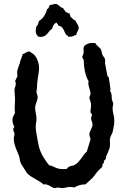

<svg xmlns="http://www.w3.org/2000/svg" viewBox="-20 -923 645 984"><path d="M565.9 -303.2Q565.9 -290.5 563 -274.4Q560.1 -258.3 557.1 -246.1Q554.7 -237.8 550 -230Q545.4 -222.2 543.9 -213.9Q542.5 -206.5 543.2 -199Q543.9 -191.4 543.9 -184.1Q543.9 -167 537.6 -152.8Q531.2 -138.7 524.9 -123Q522.5 -119.1 522.9 -115Q523.4 -110.8 521 -106.9Q518.6 -103 517.1 -102.3Q515.6 -101.6 514.4 -100.8Q513.2 -100.1 512.7 -97.9Q512.2 -95.7 512.2 -89.8V-87.9Q506.8 -85 505.1 -79.6Q503.4 -74.2 504.9 -68.8Q494.6 -59.1 484.6 -49.1Q474.6 -39.1 466.8 -26.9Q457 -12.7 443.8 -1.5Q430.7 9.8 418 22H416Q400.4 22 387 26.1Q373.5 30.3 359.9 38.1Q351.1 35.2 340.8 35.2Q329.6 35.2 318.4 38.1Q307.1 41 295.9 41Q290.5 41 285.9 39.6Q281.2 38.1 275.9 38.1Q272 38.1 269 39.6Q266.1 41 262.2 41Q254.9 41 248.8 37.6Q242.7 34.2 235.8 30Q229 25.9 220.9 23.2Q212.9 20.5 202.1 22Q194.8 14.2 184.1 7.8Q173.3 1.5 161.6 -5.1Q149.9 -11.7 138.4 -19Q127 -26.4 118.2 -36.1Q117.2 -37.6 112.3 -45.2Q107.4 -52.7 101.8 -61.5Q96.2 -70.3 91.3 -78.1Q86.4 -85.9 85.9 -87.9Q82 -97.2 81.1 -107.2Q80.1 -117.2 76.2 -127Q71.8 -138.2 67.4 -148.4Q63 -158.7 59.3 -168.9Q55.7 -179.2 53.2 -189.9Q50.8 -200.7 50.8 -213.9Q50.8 -219.2 52.5 -224.9Q54.2 -230.5 54.2 -235.8Q54.2 -242.2 51 -248Q47.9 -253.9 47.9 -259.8Q47.9 -267.6 54.2 -272Q49.3 -280.3 46.6 -289.3Q43.9 -298.3 43.9 -308.1Q43.9 -320.3 48.6 -327.9Q53.2 -335.4 57.1 -346.2Q56.2 -351.6 55.7 -356.7Q55.2 -361.8 55.2 -367.2Q55.2 -379.9 56.2 -392.1Q57.1 -404.3 57.1 -417Q57.1 -427.7 55.7 -438.5Q54.2 -449.2 54.2 -460Q54.2 -469.2 57.6 -477.5Q61 -485.8 61 -495.1Q61 -502.9 57.1 -506.8L69.8 -533.2Q68.8 -537.6 68.4 -542.5Q67.9 -547.4 67.9 -551.8Q67.9 -558.1 70.3 -566.7Q72.8 -575.2 75.7 -583.5Q78.6 -591.8 81.1 -598.1Q83.5 -604.5 83 -606.9Q85.9 -616.7 89.8 -626Q93.8 -635.3 96.2 -646Q104.5 -647.5 112.5 -653.3Q120.6 -659.2 128.9 -659.2Q130.9 -659.2 134 -657.5Q137.2 -655.8 140.4 -653.6Q143.6 -651.4 146.2 -649.2Q148.9 -647 150.9 -646Q158.2 -640.1 163.6 -631.6Q168.9 -623 172.6 -613.5Q176.3 -604 178.2 -593.8Q180.2 -583.5 180.2 -574.2Q180.2 -563.5 178.5 -552.5Q176.8 -541.5 175 -529.8Q173.3 -518.1 171.6 -505.1Q169.9 -492.2 169.9 -478Q169.9 -472.2 168.5 -466.1Q167 -460 167 -454.1Q167 -446.3 169.9 -439.5Q172.9 -432.6 172.9 -424.8Q172.9 -418 170.9 -411.4Q168.9 -404.8 166.5 -397.9Q164.1 -391.1 162.1 -384.3Q160.2 -377.4 160.2 -370.1Q160.2 -356 163.6 -341.6Q167 -327.1 167 -313Q167 -303.2 165 -293.9Q163.1 -284.7 163.1 -274.9Q163.1 -256.8 166.7 -239Q170.4 -221.2 172.9 -204.1Q175.8 -186.5 179.2 -172.6Q182.6 -158.7 188 -146Q193.4 -133.3 200.4 -121.1Q207.5 -108.9 217.8 -94.2Q221.2 -90.3 225.6 -84Q230 -77.6 233.9 -75.2Q236.8 -73.7 240.5 -73.7Q244.1 -73.7 247.1 -71.8Q255.9 -67.9 262.2 -64.9Q268.6 -62 274.9 -60.1Q281.2 -58.1 288.3 -57.1Q295.4 -56.2 305.2 -56.2Q315.4 -56.2 319.3 -57.1Q323.2 -58.1 324.7 -59.8Q326.2 -61.5 327.6 -64Q329.1 -66.4 334 -68.8Q340.8 -72.3 348.4 -73.2Q356 -74.2 362.8 -78.1Q373.5 -84 381.3 -92.5Q389.2 -101.1 396 -110.6Q402.8 -120.1 409.4 -129.4Q416 -138.7 424.8 -146Q425.3 -147.5 428.2 -157.2Q431.2 -167 434.6 -178.2Q438 -189.5 440.9 -198.5Q443.8 -207.5 443.8 -208Q443.8 -214.8 440.9 -220.5Q438 -226.1 438 -232.9Q438 -240.2 440.4 -246.6Q442.9 -252.9 446 -259Q449.2 -265.1 451.7 -271.5Q454.1 -277.8 454.1 -285.2Q454.1 -293.5 450.4 -301Q446.8 -308.6 446.8 -316.9Q446.8 -321.8 449 -325.7Q451.2 -329.6 451.2 -334Q451.2 -339.4 447.5 -342Q443.8 -344.7 443.8 -351.1Q443.8 -359.4 445.3 -366.9Q446.8 -374.5 446.8 -382.8Q446.8 -392.1 443.8 -401.9Q440.9 -411.6 438 -419.9Q438 -426.3 440.9 -431.6Q443.8 -437 443.8 -442.9Q443.8 -450.7 441.4 -458.5Q439 -466.3 436.8 -474.1Q434.6 -481.9 433.1 -490Q431.6 -498 434.1 -506.8Q427.2 -517.6 422.6 -530.8Q418 -543.9 415 -558.1Q412.1 -572.3 410.6 -586.2Q409.2 -600.1 409.2 -611.8Q409.2 -618.7 405.5 -622.1Q401.9 -625.5 401.9 -629.9Q401.9 -636.2 405 -641.1Q408.2 -646 408.2 -651.9Q409.2 -656.7 408.7 -661.6Q408.2 -666.5 408.2 -670.9Q408.2 -675.3 408.9 -679.7Q409.7 -684.1 412.1 -688Q420.4 -694.8 430.7 -699Q440.9 -703.1 452.1 -703.1Q456.5 -703.1 460.9 -702.6Q465.3 -702.1 470.2 -701.2Q471.2 -696.8 474.4 -693.1Q477.5 -689.5 481.4 -686Q485.4 -682.6 489.3 -679.2Q493.2 -675.8 496.1 -671.9Q500 -665 501 -657.5Q502 -649.9 504.9 -643.1Q507.3 -636.7 512 -631.1Q516.6 -625.5 518.1 -620.1Q519.5 -614.7 518.8 -609.6Q518.1 -604.5 518.1 -599.1L530.8 -533.2L537.1 -526.9Q537.6 -524.9 539.1 -515.9Q540.5 -506.8 542 -496.3Q543.5 -485.8 544.7 -476.8Q545.9 -467.8 545.9 -465.8Q545.9 -463.4 545.4 -460.9Q544.9 -458.5 543.9 -456.1Q548.3 -452.1 549.8 -446.5Q551.3 -440.9 552 -434.6Q552.7 -428.2 552.7 -421.6Q552.7 -415 554.2 -410.2Q555.2 -405.3 557.6 -401.4Q560.1 -397.5 560.1 -392.1Q560.1 -385.7 558.6 -380.4Q557.1 -375 557.1 -368.2Q557.1 -352.5 561.5 -336.2Q565.9 -319.8 565.9 -303.2ZM383.3 -780.8Q383.3 -775.9 381.6 -771.5Q379.9 -767.1 377.7 -762.9Q375.5 -758.8 373.5 -754.4Q371.6 -750 371.1 -745.1Q361.3 -741.2 353.5 -737.5Q345.7 -733.9 335.4 -734.9H329.1Q329.6 -736.8 328.4 -738.3Q327.1 -739.7 325.7 -740.7Q324.2 -741.7 322.3 -742.7Q320.3 -743.7 319.3 -745.1Q314.9 -750 312.3 -757.3Q309.6 -764.6 305.4 -772Q301.3 -779.3 295.2 -784.9Q289.1 -790.5 278.3 -792Q278.3 -797.4 275.1 -799.8Q272 -802.2 270 -807.1Q259.8 -803.7 254.6 -794.7Q249.5 -785.6 247.1 -775.9Q238.3 -770 232.9 -762.9Q227.5 -755.9 221.7 -749.3Q215.8 -742.7 208 -738.3Q200.2 -733.9 187 -733.9Q184.1 -733.9 181.9 -734.4Q179.7 -734.9 177.2 -734.9Q170.4 -740.7 166.7 -747.8Q163.1 -754.9 163.1 -763.7Q163.1 -770 164.3 -776.4Q165.5 -782.7 167 -789.1Q173.3 -793 175.5 -800.5Q177.7 -808.1 179.2 -814.9Q196.3 -825.7 206.5 -841.6Q216.8 -857.4 221.2 -877Q225.1 -877.4 227.1 -879.9Q229 -882.3 230.5 -885.5Q231.9 -888.7 232.9 -891.8Q233.9 -895 236.3 -897Q236.8 -897.5 241.2 -898.4Q245.6 -899.4 250.5 -900.4Q255.4 -901.4 259.5 -902.1Q263.7 -902.8 264.2 -902.8Q270 -902.8 274.7 -899.9Q279.3 -897 283.7 -893.1Q288.1 -889.2 292.7 -885.7Q297.4 -882.3 303.2 -881.8Q305.7 -876 310.3 -871.3Q314.9 -866.7 316.4 -860.8Q322.3 -860.8 326.7 -857.4Q331.1 -854 337.4 -854V-852.1Q336.4 -848.6 338.6 -846.9Q340.8 -845.2 339.4 -839.8Q345.2 -833 352.1 -826.9Q358.9 -820.8 367.2 -816.9Q368.7 -812 371.3 -807.6Q374 -803.2 376.7 -799.1Q379.4 -794.9 381.3 -790.5Q383.3 -786.1 383.3 -780.8Z"/></svg>

Font: Margarine
Style: Regular
Weight: 400
Designer: Astigmatic (AOETI)
Foundry: Astigmatic (AOETI)
Version: Version 1.000